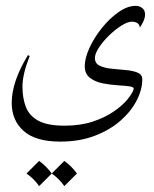

<svg xmlns="http://www.w3.org/2000/svg" viewBox="-20 -321 519 647"><path d="M437.5 -301.3Q450.2 -301.3 459.5 -293.7Q468.8 -286.1 468.8 -272.5Q468.8 -262.2 463.9 -250.7Q459 -239.3 451.2 -228Q450.2 -238.8 442.6 -243.4Q435.1 -248 424.8 -248Q410.2 -248 388.9 -234.6Q367.7 -221.2 347.4 -201.4Q327.1 -181.6 313.5 -160.9Q299.8 -140.1 299.8 -125.5Q299.8 -107.4 315.9 -99.6Q332 -91.8 355.7 -89.4Q379.4 -86.9 403.3 -85Q427.2 -83 443.4 -76.4Q459.5 -69.8 459.5 -53.7Q459.5 -19.5 440.7 17.3Q421.9 54.2 386 85.7Q350.1 117.2 298.8 136.7Q247.6 156.2 183.1 156.2Q100.1 156.2 59.8 120.4Q19.5 84.5 19.5 25.9Q19.5 -45.9 74.2 -135.3L80.1 -132.3Q55.7 -70.8 55.7 -29.8Q55.7 10.7 67.6 40.5Q79.6 70.3 110.4 86.4Q141.1 102.5 197.3 102.5Q251.5 102.5 293 88.6Q334.5 74.7 363.8 54.4Q393.1 34.2 409.7 13.7Q426.3 -6.8 430.2 -20Q432.6 -27.8 416.7 -30Q400.9 -32.2 376 -33.7Q351.1 -35.2 325.7 -40.3Q300.3 -45.4 283 -58.8Q265.6 -72.3 265.6 -98.1Q265.6 -125 281.5 -159.7Q297.4 -194.3 323.2 -226.6Q349.1 -258.8 379.2 -280Q409.2 -301.3 437.5 -301.3ZM111.8 221.2Q136.2 238.8 154.3 263.7L111.8 306.2Q95.2 281.7 69.3 263.7ZM196.8 221.2Q221.2 238.8 239.3 263.7L196.8 306.2Q180.2 281.7 154.3 263.7Z"/></svg>

Font: Lateef ExtraLight
Style: Regular
Weight: 200
Designer: SIL International
Foundry: SIL International
Version: Version 4.200